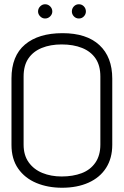

<svg xmlns="http://www.w3.org/2000/svg" viewBox="-20 -872 584 903"><path d="M192 -852Q179 -852 169 -842Q159 -832 159 -818Q159 -805 169 -795Q179 -785 192 -785Q206 -785 216 -795Q226 -805 226 -818Q226 -832 216 -842Q206 -852 192 -852ZM351 -852Q337 -852 327.5 -842Q318 -832 318 -818Q318 -805 327.5 -795Q337 -785 351 -785Q365 -785 374.5 -795Q384 -805 384 -818Q384 -832 374.5 -842Q365 -852 351 -852ZM34 -503V-191Q34 -124 65.5 -79Q97 -34 151 -11.5Q205 11 272 11Q343 11 396.5 -13Q450 -37 479 -82.5Q508 -128 508 -191V-502Q508 -604 447.5 -660Q387 -716 274 -716Q161 -716 97.5 -662.5Q34 -609 34 -503ZM91 -192V-512Q91 -564 113.5 -597Q136 -630 176.5 -646.5Q217 -663 270 -663Q325 -663 366 -646.5Q407 -630 429.5 -597Q452 -564 452 -512V-192Q452 -141 428.5 -107Q405 -73 364 -57.5Q323 -42 270 -42Q220 -42 179.5 -58.5Q139 -75 115 -108.5Q91 -142 91 -192Z"/></svg>

Font: AdventPro_ExpandedRegular
Style: ExpandedRegular
Weight: 400
Width: 7
Designer: VivaRado, Andreas Kalpakidis
Foundry: VivaRado, Andreas Kalpakidis
Version: Version 3.000